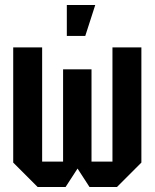

<svg xmlns="http://www.w3.org/2000/svg" viewBox="-20 -750 620 770"><path d="M347 -472V-102H431V-560H547V-98L449 0H339L291 -74L243 0H131L33 -98V-560H149V-102H233V-472ZM248 -606V-730H362L322 -606Z"/></svg>

Font: Tektur Condensed Medium
Style: Regular
Weight: 500
Width: 3
Designer: Adam Jagosz
Foundry: Adam Jagosz
Version: Version 1.005;gftools[0.9.30]